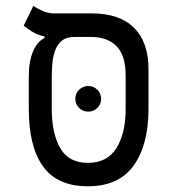

<svg xmlns="http://www.w3.org/2000/svg" viewBox="-20 -632 626 661"><path d="M282.7 9.3Q177.2 9.3 128.2 -59.1Q79.1 -127.4 79.1 -257.3V-367.2Q79.1 -421.9 94.2 -456.1Q109.4 -490.2 133.3 -501V-506.8Q109.9 -511.2 92.5 -522Q75.2 -532.7 61.5 -543.5L94.7 -611.8Q106 -604 125.5 -595Q145 -585.9 166 -585.9H295.4Q391.6 -585.9 441.4 -536.4Q491.2 -486.8 491.2 -394.5V-257.3Q491.2 -132.8 439.9 -61.8Q388.7 9.3 282.7 9.3ZM282.7 -71.3Q349.1 -71.3 380.9 -122.3Q412.6 -173.3 412.6 -255.9V-371.6Q412.6 -441.4 381.1 -473.1Q349.6 -504.9 293 -504.9H236.3Q208 -504.9 191.9 -491Q175.8 -477.1 168.7 -455.3Q161.6 -433.6 159.9 -409.9Q158.2 -386.2 158.2 -366.2V-255.9Q158.2 -173.3 187.3 -122.3Q216.3 -71.3 282.7 -71.3ZM283.7 -247.6Q265.6 -247.6 252.4 -260.5Q239.3 -273.4 239.3 -291.5Q239.3 -310.1 252.4 -323Q265.6 -335.9 283.7 -335.9Q302.2 -335.9 315.2 -323Q328.1 -310.1 328.1 -291.5Q328.1 -273.4 315.2 -260.5Q302.2 -247.6 283.7 -247.6Z"/></svg>

Font: Cascadia Mono NF SemiLight
Style: Regular
Weight: 350
Monospace: yes
Designer: Aaron Bell
Foundry: Saja Typeworks
Version: Version 2404.023; ttfautohint (v1.8.4)